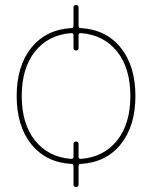

<svg xmlns="http://www.w3.org/2000/svg" viewBox="-20 -640 602 760"><path d="M262 -509Q171 -502 118.5 -436Q66 -370 66 -260Q66 -150 118.5 -84Q171 -18 262 -11Q271 -11 271 -19V-70Q271 -80 281 -80Q291 -80 291 -70V-19Q291 -11 300 -11Q391 -18 443.5 -84Q496 -150 496 -260Q496 -370 443.5 -436Q391 -502 300 -509Q291 -509 291 -501V-450Q291 -440 281 -440Q271 -440 271 -450V-501Q271 -509 262 -509ZM263 9Q162 3 104 -69Q46 -141 46 -260Q46 -379 104 -451Q162 -523 263 -529Q271 -529 271 -538V-610Q271 -620 281 -620Q291 -620 291 -610V-538Q291 -529 299 -529Q400 -523 458 -451Q516 -379 516 -260Q516 -141 458 -69Q400 3 299 9Q291 9 291 18V90Q291 100 281 100Q271 100 271 90V18Q271 9 263 9Z"/></svg>

Font: Rounded Mplus 1c Thin
Style: Regular
Weight: 250
Version: Version 1.059.20150529